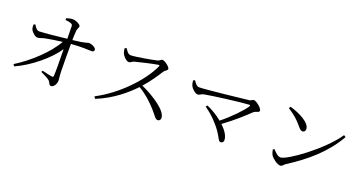

<svg xmlns="http://www.w3.org/2000/svg" viewBox="-41 -1451 4051 2149"><g transform="rotate(20 1985.0 -376.5)"><path d="M248 -441C277 -441 296 -455 339 -463C390 -472 461 -485 534 -493C452 -344 267 -173 101 -71L116 -49C289 -126 479 -281 571 -420C573 -300 575 -143 571 -101C570 -90 563 -85 550 -87C523 -91 472 -103 432 -113L424 -95C459 -77 505 -59 532 -35C552 -17 553 17 579 17C608 17 638 -27 638 -68C638 -93 632 -116 630 -177C628 -251 627 -410 628 -503C755 -513 832 -506 877 -506C892 -506 902 -517 902 -531C902 -557 849 -582 813 -582C796 -582 795 -567 628 -549C628 -585 630 -630 633 -659C637 -697 651 -698 651 -721C651 -737 597 -770 553 -770C526 -770 498 -761 480 -755L479 -734C502 -732 525 -729 543 -722C561 -715 568 -709 568 -691L570 -543C464 -532 309 -514 247 -513C221 -512 202 -533 179 -572L160 -564C160 -547 161 -523 167 -508C176 -485 221 -440 248 -441Z M1830 -33C1853 -33 1864 -50 1864 -70C1864 -153 1700 -265 1539 -338C1612 -418 1671 -510 1705 -564C1718 -584 1748 -592 1748 -612C1748 -634 1683 -686 1653 -686C1639 -686 1627 -667 1606 -661C1551 -647 1354 -612 1299 -612C1266 -612 1247 -648 1230 -672L1209 -663C1211 -635 1217 -614 1223 -602C1235 -576 1275 -533 1304 -533C1328 -533 1332 -551 1363 -559C1418 -573 1557 -607 1628 -618C1639 -619 1645 -617 1640 -604C1547 -399 1311 -163 1076 -42L1091 -17C1281 -93 1423 -215 1515 -312C1605 -259 1669 -200 1736 -125C1789 -65 1803 -33 1830 -33Z M2577 -42C2596 -42 2611 -55 2611 -77C2611 -128 2572 -185 2517 -237C2641 -327 2749 -426 2805 -481C2834 -506 2872 -497 2872 -525C2872 -553 2798 -613 2768 -613C2751 -613 2741 -596 2722 -594C2646 -585 2217 -537 2143 -537C2109 -537 2090 -572 2072 -596L2052 -587C2054 -559 2060 -538 2066 -525C2079 -498 2123 -456 2154 -456C2174 -456 2193 -476 2217 -481C2305 -498 2633 -541 2735 -546C2748 -547 2751 -541 2744 -529C2705 -467 2595 -353 2485 -265C2428 -312 2360 -352 2299 -378L2285 -360C2339 -321 2390 -279 2433 -229C2546 -108 2542 -42 2577 -42Z M3295 -24C3317 -24 3328 -49 3348 -61C3567 -201 3753 -361 3873 -574L3850 -589C3708 -376 3342 -111 3265 -111C3233 -111 3201 -143 3171 -176L3155 -166C3157 -150 3166 -118 3176 -101C3196 -71 3256 -24 3295 -24ZM3395 -469C3416 -469 3430 -484 3430 -506C3430 -583 3292 -651 3179 -683L3166 -662C3254 -604 3292 -569 3340 -511C3366 -480 3379 -469 3395 -469Z"/></g></svg>

Font: Source Han Serif CN
Style: Regular
Weight: 400
Designer: Ryoko NISHIZUKA 西塚涼子 (kana & ideographs); Frank Grießhammer (Latin, Greek & Cyrillic); Wenlong ZHANG 张文龙 (bopomofo); San
Foundry: Adobe
Version: Version 2.003;hotconv 1.1.1;makeotfexe 2.6.0